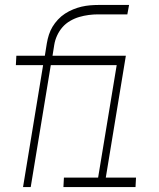

<svg xmlns="http://www.w3.org/2000/svg" viewBox="-20 -755 640 775"><path d="M73 0 154 -492H44L46 -530H161L169 -580Q172 -598 177.5 -615Q183 -632 192 -647Q201 -662 214 -676Q227 -690 242.5 -700Q258 -710 275 -717Q292 -724 309 -728Q326 -732 343.5 -733.5Q361 -735 378 -735H501L494 -697H376Q357 -697 338 -694.5Q319 -692 300 -686.5Q281 -681 263 -670.5Q245 -660 232 -645Q219 -630 210.5 -611.5Q202 -593 199 -574L192 -530H488L407 -38H529L527 0H236L238 -38H376L451 -492H185L104 0Z"/></svg>

Font: Iosevka Curly XLtExObl
Style: Regular
Weight: 200
Width: 7
Italic angle: -9°
Monospace: yes
Designer: Belleve Invis
Foundry: Belleve Invis
Version: Version 11.0.1; ttfautohint (v1.8.3)